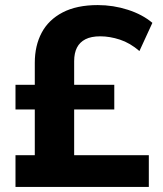

<svg xmlns="http://www.w3.org/2000/svg" viewBox="-20 -736 640 756"><path d="M41 0V-125H117V-305H41V-402H117V-489Q117 -556 144 -607Q171 -658 226.5 -687Q282 -716 365 -716Q426 -716 483.5 -697.5Q541 -679 580 -646L529 -535Q492 -567 452 -580Q412 -593 375 -593Q339 -593 316.5 -581.5Q294 -570 283 -548.5Q272 -527 272 -495V-402H430V-305H272V-125H566V0Z"/></svg>

Font: Nunito Sans 12pt ExtraLight 12pt ExtraBold
Style: Regular
Weight: 800
Version: Version 3.101;gftools[0.9.27]